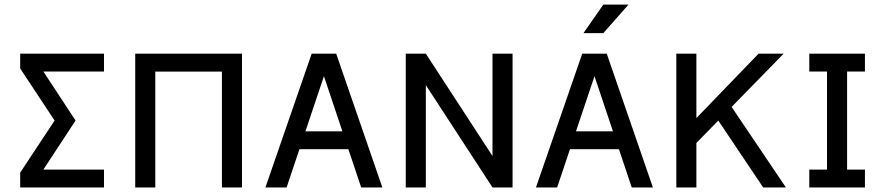

<svg xmlns="http://www.w3.org/2000/svg" viewBox="-20 -821 3877 841"><path d="M311 -293 169.9 -507.8H435.5V-585.9H68.4V-521L219.2 -293L68.4 -64.9V0H435.5V-78.1H169.9Z M1040 -585.9H572.3V0H660.2V-507.3H952.1V0H1040Z M1250.5 -245.6V-167.5H1538.1V-245.6ZM1398.9 -487.3 1562 0H1654.8L1452.6 -585.9H1345.2L1142.6 0H1235.4Z M1845.2 -585.9H1757.3V0H1845.2V-448.2L2137.2 0H2225.1V-585.9H2137.2V-137.7Z M2435.5 -245.6V-167.5H2723.1V-245.6ZM2584 -487.3 2747.1 0H2839.8L2637.7 -585.9H2530.3L2327.6 0H2420.4ZM2622.6 -675.8H2535.6L2622.6 -800.8H2732.9Z M3111.8 -314.5 3322.8 0H3422.4L3177.7 -362.8ZM3030.3 -194.8 3412.6 -585.9Q3403.8 -585.9 3388.9 -585.9Q3374 -585.9 3357.7 -585.9Q3341.3 -585.9 3326.4 -585.9Q3311.5 -585.9 3302.7 -585.9L3030.3 -303.7V-585.9H2942.4V0H3030.3Z M3524.9 -585.9V-507.8H3602.5V-78.1H3524.9V0H3768.6V-78.1H3690.4V-507.8H3768.6V-585.9Z"/></svg>

Font: Giphurs SC
Style: Regular
Weight: 400
Version: Version 0.920